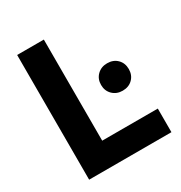

<svg xmlns="http://www.w3.org/2000/svg" viewBox="-171 -850 915 972"><g transform="rotate(-30 286.0 -364.5)"><path d="M69 0V-729H225V-138H550V0ZM442 -305Q407 -305 384 -327.5Q361 -350 361 -385Q361 -420 384 -442.5Q407 -465 442 -465Q478 -465 500.5 -442.5Q523 -420 523 -385Q523 -350 500.5 -327.5Q478 -305 442 -305Z"/></g></svg>

Font: Mona Sans
Style: Bold
Weight: 700
Designer: Deni Anggara
Foundry: GitHub
Version: Version 2.000;Glyphs 3.2.3 (3260)